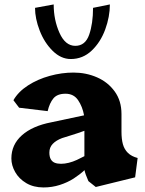

<svg xmlns="http://www.w3.org/2000/svg" viewBox="-20 -814 638 844"><path d="M30 -117.5Q30 -178 76.2 -219.2Q122.5 -260.5 206 -276.5L349.5 -307Q342.5 -345.5 323.2 -373.8Q304 -402 268 -402Q232 -402 215 -381.8Q198 -361.5 189.5 -325.5L64 -340.5L39 -373.5Q60.5 -411 103.2 -438.5Q146 -466 198.8 -480.5Q251.5 -495 303 -495Q358.5 -495 406.5 -474Q454.5 -453 484.2 -412Q514 -371 514 -313V-234.5Q514 -203 520.2 -180.2Q526.5 -157.5 542.2 -142Q558 -126.5 585 -119.5L574 -34.5L401 8L369 -17.5Q368.5 -18.5 368.2 -19Q368 -19.5 367.5 -20.5Q362 -32.5 357.2 -46Q352.5 -59.5 351.5 -66Q330.5 -46.5 303.8 -29.2Q277 -12 242.8 -1Q208.5 10 171.5 10Q127.5 10 95.5 -9Q63.5 -28 46.8 -57.5Q30 -87 30 -117.5ZM351 -127.5V-239Q335 -233 322 -228.8Q309 -224.5 293 -219.5Q273.5 -213.5 253 -207Q226.5 -197 211.8 -181.5Q197 -166 197 -143.5Q197 -125 203.2 -114Q209.5 -103 220.8 -98.5Q232 -94 248.5 -94Q264.5 -94 282.5 -98.5Q300.5 -103 317.8 -111Q335 -119 351 -127.5ZM134 -779.5 216 -794.5Q216 -726.5 241.5 -669.5Q267 -612.5 311 -612.5Q355 -612.5 372 -661.5Q389 -710.5 389 -779.5L463 -794.5Q463 -740.5 442.5 -684.5Q422 -628.5 383 -591.5Q344 -554.5 291 -554.5Q248 -554.5 211.5 -590.5Q175 -626.5 154.5 -679.5Q134 -732.5 134 -779.5Z"/></svg>

Font: TMT Limkin
Style: Regular
Weight: 400
Designer: Gabriel Drozdov
Version: Version 1.000;Glyphs 3.1.2 (3151)